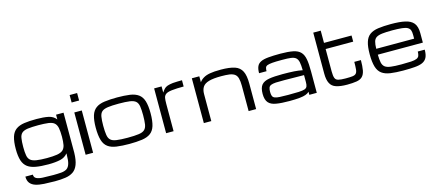

<svg xmlns="http://www.w3.org/2000/svg" viewBox="-60 -1432 5332 2329"><g transform="rotate(-15 2605.5 -268.0)"><path d="M407.7 214.4Q346.2 214.4 272 210.4Q210.4 207 166.5 192.9Q123 179.2 98.6 148.9Q74.7 119.1 74.7 66.9H168.5Q168.5 101.1 195.3 115.7Q221.7 130.4 274.9 133.3Q328.6 136.2 407.7 136.2Q458 136.2 508.8 132.3Q550.3 128.4 577.6 111.3Q604.5 92.8 616.7 52.2Q628.9 13.7 628.9 -63.5V-76.7Q594.2 -32.2 535.2 -18.6Q471.7 -4.4 386.7 -4.4Q291 -4.4 231 -15.1Q167 -25.4 126.5 -54.7Q85.4 -85 67.4 -139.6Q48.8 -197.8 48.8 -285.2Q48.8 -378.4 67.4 -438.5Q85.4 -495.6 126.5 -525.4Q167.5 -554.7 231 -564Q291 -573.2 386.7 -573.2Q471.7 -573.2 535.2 -560.5Q594.7 -547.4 628.9 -502.9V-562.5H722.7V-59.6Q720.7 32.7 699.2 87.9Q678.2 142.6 638.2 169.9Q596.7 197.8 540.5 205.6Q482.4 214.4 407.7 214.4ZM628.9 -285.2Q628.9 -351.1 620.6 -397Q611.8 -438.5 587.4 -460Q563.5 -481 514.6 -488.3Q460.9 -495.1 386.7 -495.1Q307.6 -495.1 253.9 -488.3Q204.6 -481 180.7 -460Q156.2 -438.5 149.9 -397Q142.6 -355.5 142.6 -285.2Q142.6 -221.7 149.9 -181.6Q156.2 -141.6 180.7 -120.1Q204.1 -99.1 253.4 -90.8Q307.1 -82.5 386.7 -82.5Q461.9 -82.5 514.6 -90.8Q562.5 -99.1 587.4 -120.1Q611.8 -141.6 620.6 -181.6Q628.9 -226.1 628.9 -285.2Z M849.6 -531.2H943.4V0H849.6ZM849.6 -750H943.4V-656.2H849.6Z M1397 10.7Q1308.1 10.7 1236.8 1Q1169.9 -8.8 1130.4 -38.1Q1089.4 -67.9 1071.3 -126.5Q1052.7 -188 1052.7 -284.2Q1052.7 -377.4 1071.3 -437.5Q1089.4 -494.6 1130.4 -524.4Q1170.4 -554.2 1236.8 -563.5Q1308.1 -573.2 1397 -573.2Q1486.3 -573.2 1557.6 -563.5Q1623 -553.7 1663.6 -524.4Q1704.6 -494.6 1722.7 -437.5Q1741.2 -377.4 1741.2 -284.2Q1741.2 -188 1722.7 -126.5Q1704.6 -67.9 1663.6 -38.1Q1624 -8.8 1557.6 1Q1486.3 10.7 1397 10.7ZM1647.5 -284.2Q1647.5 -349.6 1640.6 -396Q1633.3 -438.5 1609.4 -459.5Q1585.4 -480.5 1535.2 -487.8Q1484.4 -495.1 1397 -495.1Q1309.6 -495.1 1259.3 -487.8Q1208.5 -480.5 1184.6 -459.5Q1160.6 -438.5 1153.8 -396Q1146.5 -354 1146.5 -284.2Q1146.5 -211.9 1153.8 -168.5Q1160.6 -124.5 1184.6 -103.5Q1208.5 -81.1 1259.3 -74.7Q1309.6 -67.4 1397 -67.4Q1484.4 -67.4 1535.2 -74.7Q1585.4 -81.1 1609.4 -103.5Q1633.3 -124.5 1640.6 -168.5Q1647.5 -216.3 1647.5 -284.2Z M1860.4 -562.5H1954.1V-484.9Q1968.8 -507.8 1985.8 -526.4Q2001 -543 2027.3 -552.7Q2057.1 -562.5 2096.7 -566.9Q2149.9 -570.8 2212.4 -570.8V-492.2Q2122.1 -492.2 2063 -485.4Q2009.3 -479 1986.8 -462.4Q1963.9 -445.3 1959 -417Q1954.1 -392.6 1954.1 -343.8V0H1860.4Z M2334 -562.5H2427.7V-487.8Q2448.2 -516.6 2480 -535.2Q2511.2 -554.7 2563 -564Q2610.8 -573.2 2699.2 -573.2Q2807.6 -573.2 2873.5 -551.8Q2936.5 -530.8 2963.9 -475.1Q2990.7 -421.9 2990.7 -318.8V0H2896.5V-318.8Q2896.5 -374 2886.7 -411.6Q2877.4 -446.8 2853.5 -464.8Q2830.1 -482.4 2788.1 -489.3Q2746.1 -495.1 2682.6 -495.1Q2585 -495.1 2529.3 -479Q2473.1 -462.9 2450.7 -428.7Q2427.7 -394 2427.7 -338.9V0H2334Z M3410.6 10.7Q3305.2 10.7 3244.1 0Q3177.7 -10.3 3146.5 -45.9Q3114.3 -82 3114.3 -156.7Q3114.3 -233.4 3144.5 -269.5Q3174.3 -304.7 3239.7 -315.9Q3300.8 -326.7 3410.6 -326.7Q3485.4 -326.7 3554.7 -322.8Q3607.4 -319.3 3658.7 -309.1Q3657.7 -374 3649.9 -411.6Q3642.1 -448.2 3620.6 -466.8Q3599.6 -484.9 3558.1 -490.2Q3522.5 -495.1 3448.2 -495.1Q3361.8 -495.1 3326.2 -491.7Q3281.7 -487.8 3261.7 -479.5Q3241.7 -470.7 3236.8 -454.1Q3231.4 -435.1 3231.4 -411.1H3137.7Q3137.7 -463.9 3152.3 -496.1Q3166 -527.8 3201.2 -544.9Q3233.4 -561.5 3296.4 -567.4Q3356.4 -573.2 3448.2 -573.2Q3542.5 -573.2 3607.4 -560.5Q3668 -547.9 3699.2 -515.1Q3731 -482.4 3741.7 -422.9Q3752.4 -367.7 3752.4 -270.5V0H3658.7V-38.6Q3642.1 -21 3612.8 -10.3Q3586.4 0 3535.2 5.4Q3479 10.7 3410.6 10.7ZM3410.6 -65.4Q3508.8 -65.4 3543.9 -67.4Q3593.8 -69.8 3618.7 -78.1Q3643.1 -86.9 3650.9 -106.4Q3658.7 -124 3658.7 -161.1V-247.6L3410.6 -250.5Q3344.7 -251 3304.7 -249Q3264.2 -246.1 3243.2 -237.3Q3221.7 -227.5 3215.3 -209Q3208 -189.5 3208 -156.7Q3208 -125 3215.3 -106.4Q3222.2 -87.9 3243.2 -79.1Q3264.2 -69.8 3304.7 -67.9Q3359.9 -65.4 3410.6 -65.4Z M4135.7 0Q4050.3 0 3998 -17.6Q3945.8 -34.2 3923.3 -79.1Q3899.9 -123 3899.9 -203.1V-716.3H3993.7V-562.5H4339.8V-485.4H3993.7V-203.1Q3993.7 -148.4 4003.9 -121.6Q4013.2 -94.7 4044.4 -86.4Q4076.7 -78.1 4135.7 -78.1Q4195.8 -78.1 4221.2 -81.5Q4253.4 -85.4 4266.6 -100.1Q4281.7 -115.2 4285.2 -148.9Q4289.1 -190.4 4289.1 -245.1H4372.1Q4372.1 -168.5 4362.3 -115.2Q4352.1 -66.4 4326.7 -41.5Q4301.3 -16.1 4254.9 -8.3Q4204.1 0 4135.7 0Z M5152.8 -167Q5152.8 -104 5134.3 -67.9Q5115.2 -31.7 5076.7 -15.1Q5040 1.5 4978.5 5.9Q4926.8 10.7 4835.9 10.7Q4746.1 10.7 4676.3 1Q4609.9 -8.8 4570.3 -38.1Q4529.8 -67.4 4511.7 -126.5Q4493.2 -188 4493.2 -284.2Q4493.2 -381.8 4511.2 -437.5Q4528.8 -495.1 4568.8 -524.4Q4608.9 -554.2 4674.3 -563.5Q4744.1 -573.2 4833.5 -573.2Q4945.3 -573.2 5012.2 -558.1Q5083 -543 5118.2 -500.5Q5152.8 -457 5152.8 -376V-255.4H4587.4Q4588.4 -192.4 4596.2 -155.3Q4604.5 -117.7 4629.4 -98.6Q4654.3 -79.6 4704.1 -73.7Q4748.5 -67.4 4835.9 -67.4Q4910.2 -67.4 4956.1 -70.3Q5001 -73.2 5025.4 -83.5Q5048.8 -93.3 5057.1 -113.3Q5065.4 -135.3 5065.4 -167ZM4833.5 -495.1Q4753.9 -495.1 4705.6 -489.3Q4656.7 -483.4 4631.3 -466.8Q4606 -450.2 4597.2 -416.5Q4588.4 -386.2 4587.4 -329.1H5063V-376Q5063 -413.1 5055.2 -434.6Q5047.4 -457 5023.4 -471.2Q5000 -484.9 4954.6 -489.7Q4901.9 -495.1 4833.5 -495.1Z"/></g></svg>

Font: Michroma+
Style: Regular
Weight: 400
Designer: beogot
Foundry: beogot
Version: Version